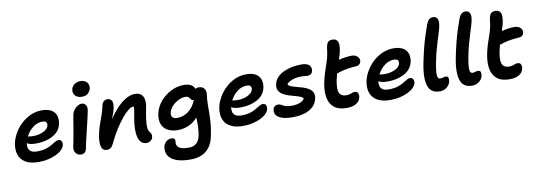

<svg xmlns="http://www.w3.org/2000/svg" viewBox="-70 -1247 5576 1993"><g transform="rotate(-10 2717.5 -251.0)"><path d="M253 10Q161 10 110 -22Q59 -54 43 -107.5Q27 -161 40 -226Q51 -278 80.5 -329Q110 -380 154.5 -421.5Q199 -463 254.5 -488Q310 -513 373 -513Q430 -513 467.5 -493.5Q505 -474 520.5 -436.5Q536 -399 526 -345Q515 -289 474.5 -253.5Q434 -218 377 -201Q320 -184 258 -184Q189 -184 163.5 -203Q138 -222 142 -244Q144 -258 152 -264.5Q160 -271 175 -271Q186 -271 201 -268Q216 -265 244 -265Q282 -265 316.5 -275.5Q351 -286 375 -305Q399 -324 404 -348Q408 -372 397.5 -384Q387 -396 357 -396Q323 -396 291.5 -381Q260 -366 233.5 -339.5Q207 -313 188 -278.5Q169 -244 161 -205Q156 -177 162 -153.5Q168 -130 189.5 -115.5Q211 -101 252 -101Q307 -101 344.5 -112.5Q382 -124 408 -140Q434 -156 453 -167.5Q472 -179 488 -179Q513 -179 521.5 -161Q530 -143 526 -119Q520 -95 497.5 -72Q475 -49 437.5 -30.5Q400 -12 353 -1Q306 10 253 10Z M698 10Q674 10 656.5 -2.5Q639 -15 631.5 -36Q624 -57 629 -80Q643 -150 652 -198Q661 -246 666.5 -281.5Q672 -317 677 -348Q682 -379 689 -414Q694 -440 710.5 -461Q727 -482 748.5 -495.5Q770 -509 790 -509Q819 -509 834.5 -488Q850 -467 843 -427Q839 -406 830.5 -368Q822 -330 811 -283.5Q800 -237 789 -191Q778 -145 769 -106Q760 -67 756 -44Q751 -18 736.5 -4Q722 10 698 10ZM810 -579Q764 -579 739.5 -605.5Q715 -632 723 -671Q730 -704 757.5 -723Q785 -742 820 -742Q853 -742 873 -728Q893 -714 900.5 -693.5Q908 -673 904 -651Q899 -626 876.5 -602.5Q854 -579 810 -579Z M1385 10Q1344 10 1320 -24.5Q1296 -59 1293 -127.5Q1290 -196 1310 -297Q1317 -329 1319.5 -350Q1322 -371 1320.5 -384Q1319 -397 1313.5 -406Q1308 -415 1298 -423Q1321 -423 1336.5 -415.5Q1352 -408 1357.5 -391.5Q1363 -375 1356 -349Q1345 -370 1335.5 -378Q1326 -386 1312 -386Q1292 -386 1261 -361.5Q1230 -337 1193 -292.5Q1156 -248 1118.5 -189Q1081 -130 1048 -61Q1029 -19 1012 -5Q995 9 968 9Q924 9 912 -36Q900 -81 913 -151Q923 -202 935 -240Q947 -278 959.5 -310.5Q972 -343 983 -377Q994 -411 1003 -454Q1008 -480 1024.5 -494Q1041 -508 1066 -508Q1091 -508 1107 -486Q1123 -464 1114 -419Q1110 -389 1101 -364Q1092 -339 1080.5 -310Q1069 -281 1056.5 -241.5Q1044 -202 1031 -144L1007 -175Q1063 -287 1123.5 -362Q1184 -437 1243 -475Q1302 -513 1350 -513Q1414 -513 1437 -471Q1460 -429 1446 -359Q1431 -284 1424 -232Q1417 -180 1420 -147Q1423 -114 1438 -96Q1449 -84 1453 -71Q1457 -58 1453 -39Q1449 -18 1430.5 -4Q1412 10 1385 10Z M1807 258Q1722 258 1670 240.5Q1618 223 1593 196.5Q1568 170 1562 140Q1556 110 1560 85Q1567 51 1590.5 29.5Q1614 8 1646 8Q1672 8 1680 21Q1688 34 1684 51Q1680 75 1690.5 94Q1701 113 1730 123.5Q1759 134 1808 134Q1862 134 1891.5 106.5Q1921 79 1931 29Q1939 -15 1941 -50.5Q1943 -86 1941.5 -118Q1940 -150 1938.5 -184Q1937 -218 1941 -258L1992 -248Q1971 -198 1941 -162.5Q1911 -127 1876 -105.5Q1841 -84 1804.5 -74.5Q1768 -65 1734 -65Q1667 -65 1623.5 -89.5Q1580 -114 1563 -159Q1546 -204 1558 -264Q1569 -319 1599 -364.5Q1629 -410 1672.5 -444Q1716 -478 1766 -497Q1816 -516 1868 -516Q1921 -516 1948.5 -498Q1976 -480 1984 -452.5Q1992 -425 1986 -396Q1981 -374 1968 -359Q1955 -344 1944 -344Q1930 -344 1923 -351Q1916 -358 1910 -368Q1904 -378 1893.5 -385Q1883 -392 1862 -392Q1835 -392 1806 -380Q1777 -368 1752 -349Q1727 -330 1710 -306.5Q1693 -283 1687 -258Q1681 -226 1694.5 -208.5Q1708 -191 1745 -191Q1795 -191 1839 -214.5Q1883 -238 1916.5 -287Q1950 -336 1965 -412Q1970 -440 1981.5 -452.5Q1993 -465 2016 -465Q2057 -465 2075 -441Q2093 -417 2090 -387Q2082 -326 2081.5 -276Q2081 -226 2080.5 -177.5Q2080 -129 2075.5 -73.5Q2071 -18 2056 54Q2036 156 1973 207Q1910 258 1807 258Z M2407 10Q2338 10 2292.5 -8.5Q2247 -27 2222 -59.5Q2197 -92 2190.5 -134.5Q2184 -177 2194 -226Q2205 -278 2234.5 -329Q2264 -380 2308.5 -421.5Q2353 -463 2408.5 -488Q2464 -513 2527 -513Q2584 -513 2621.5 -493.5Q2659 -474 2674.5 -436.5Q2690 -399 2680 -345Q2671 -303 2646 -272.5Q2621 -242 2583.5 -222.5Q2546 -203 2502.5 -193.5Q2459 -184 2412 -184Q2343 -184 2317.5 -203Q2292 -222 2296 -244Q2298 -258 2306 -264.5Q2314 -271 2329 -271Q2340 -271 2355 -268Q2370 -265 2398 -265Q2436 -265 2470.5 -275.5Q2505 -286 2529 -305Q2553 -324 2558 -348Q2562 -372 2551.5 -384Q2541 -396 2511 -396Q2477 -396 2445.5 -381Q2414 -366 2387.5 -339.5Q2361 -313 2342 -278.5Q2323 -244 2315 -205Q2310 -177 2316 -153.5Q2322 -130 2343.5 -115.5Q2365 -101 2406 -101Q2461 -101 2498.5 -112.5Q2536 -124 2562 -140Q2588 -156 2607 -167.5Q2626 -179 2642 -179Q2667 -179 2675.5 -161Q2684 -143 2680 -119Q2674 -95 2651.5 -72Q2629 -49 2591.5 -30.5Q2554 -12 2507 -1Q2460 10 2407 10Z M2929 10Q2852 10 2809.5 -6.5Q2767 -23 2752.5 -49Q2738 -75 2744 -101Q2747 -121 2761.5 -133.5Q2776 -146 2799 -146Q2813 -146 2824 -140.5Q2835 -135 2848.5 -127.5Q2862 -120 2882.5 -114.5Q2903 -109 2937 -109Q2985 -109 3019.5 -121.5Q3054 -134 3073 -160Q3067 -175 3043.5 -184.5Q3020 -194 2988 -202.5Q2956 -211 2922.5 -221.5Q2889 -232 2862 -249Q2835 -266 2821.5 -291.5Q2808 -317 2816 -355Q2824 -398 2853.5 -428.5Q2883 -459 2925.5 -478Q2968 -497 3016.5 -505.5Q3065 -514 3111 -514Q3170 -513 3192 -488.5Q3214 -464 3208 -431Q3204 -410 3190 -398.5Q3176 -387 3156 -387Q3144 -387 3135.5 -388Q3127 -389 3117 -390Q3107 -391 3090 -391Q3038 -391 2998 -378Q2958 -365 2932 -338Q2937 -322 2959 -312.5Q2981 -303 3013 -295Q3045 -287 3079 -276.5Q3113 -266 3141 -250Q3169 -234 3183.5 -208Q3198 -182 3190 -142Q3179 -89 3142 -55.5Q3105 -22 3050 -6Q2995 10 2929 10Z M3497 13Q3411 13 3364.5 -25Q3318 -63 3305.5 -130.5Q3293 -198 3311 -288Q3322 -339 3334.5 -379.5Q3347 -420 3360.5 -457.5Q3374 -495 3385 -536Q3396 -582 3398.5 -610Q3401 -638 3408 -664Q3413 -686 3427.5 -699Q3442 -712 3472 -712Q3515 -712 3528.5 -676Q3542 -640 3522 -558Q3513 -525 3503 -495.5Q3493 -466 3482 -435.5Q3471 -405 3461.5 -370.5Q3452 -336 3443 -293Q3430 -228 3434 -189.5Q3438 -151 3458.5 -134.5Q3479 -118 3514 -118Q3538 -118 3553 -123Q3568 -128 3579.5 -132.5Q3591 -137 3605 -137Q3629 -137 3638.5 -119Q3648 -101 3643 -76Q3635 -33 3596.5 -10Q3558 13 3497 13ZM3443 -351Q3404 -336 3387 -351.5Q3370 -367 3376 -397Q3382 -423 3396.5 -444Q3411 -465 3458 -481Q3500 -495 3549.5 -504Q3599 -513 3639 -513Q3678 -513 3700.5 -490Q3723 -467 3717 -437Q3714 -421 3702 -410Q3690 -399 3671 -397Q3623 -394 3585 -388.5Q3547 -383 3513.5 -374Q3480 -365 3443 -351Z M3959 10Q3890 10 3844.5 -8.5Q3799 -27 3774 -59.5Q3749 -92 3742.5 -134.5Q3736 -177 3746 -226Q3757 -278 3786.5 -329Q3816 -380 3860.5 -421.5Q3905 -463 3960.5 -488Q4016 -513 4079 -513Q4136 -513 4173.5 -493.5Q4211 -474 4226.5 -436.5Q4242 -399 4232 -345Q4223 -303 4198 -272.5Q4173 -242 4135.5 -222.5Q4098 -203 4054.5 -193.5Q4011 -184 3964 -184Q3895 -184 3869.5 -203Q3844 -222 3848 -244Q3850 -258 3858 -264.5Q3866 -271 3881 -271Q3892 -271 3907 -268Q3922 -265 3950 -265Q3988 -265 4022.5 -275.5Q4057 -286 4081 -305Q4105 -324 4110 -348Q4114 -372 4103.5 -384Q4093 -396 4063 -396Q4029 -396 3997.5 -381Q3966 -366 3939.5 -339.5Q3913 -313 3894 -278.5Q3875 -244 3867 -205Q3862 -177 3868 -153.5Q3874 -130 3895.5 -115.5Q3917 -101 3958 -101Q4013 -101 4050.5 -112.5Q4088 -124 4114 -140Q4140 -156 4159 -167.5Q4178 -179 4194 -179Q4219 -179 4227.5 -161Q4236 -143 4232 -119Q4226 -95 4203.5 -72Q4181 -49 4143.5 -30.5Q4106 -12 4059 -1Q4012 10 3959 10Z M4479 11Q4455 11 4430.5 4.5Q4406 -2 4386 -20.5Q4366 -39 4354.5 -75.5Q4343 -112 4343.5 -170.5Q4344 -229 4362 -317Q4378 -396 4394.5 -460.5Q4411 -525 4429 -582Q4447 -639 4467 -694Q4481 -730 4498 -745Q4515 -760 4540 -760Q4572 -760 4585.5 -735Q4599 -710 4588 -655Q4582 -626 4571.5 -592.5Q4561 -559 4548 -517Q4535 -475 4520 -421.5Q4505 -368 4491 -297Q4480 -240 4476.5 -205.5Q4473 -171 4476 -152Q4479 -133 4486.5 -126.5Q4494 -120 4504 -120Q4518 -120 4527.5 -123Q4537 -126 4544 -128Q4551 -130 4559 -130Q4584 -130 4589.5 -114Q4595 -98 4590 -74Q4582 -36 4550 -12.5Q4518 11 4479 11Z M4820 11Q4796 11 4771.5 4.5Q4747 -2 4727 -20.5Q4707 -39 4695.5 -75.5Q4684 -112 4684.5 -170.5Q4685 -229 4703 -317Q4719 -396 4735.5 -460.5Q4752 -525 4770 -582Q4788 -639 4808 -694Q4822 -730 4839 -745Q4856 -760 4881 -760Q4913 -760 4926.5 -735Q4940 -710 4929 -655Q4923 -626 4912.5 -592.5Q4902 -559 4889 -517Q4876 -475 4861 -421.5Q4846 -368 4832 -297Q4821 -240 4817.5 -205.5Q4814 -171 4817 -152Q4820 -133 4827.5 -126.5Q4835 -120 4845 -120Q4859 -120 4868.5 -123Q4878 -126 4885 -128Q4892 -130 4900 -130Q4925 -130 4930.5 -114Q4936 -98 4931 -74Q4926 -49 4909.5 -29.5Q4893 -10 4869.5 0.5Q4846 11 4820 11Z M5214 13Q5128 13 5081.5 -25Q5035 -63 5022.5 -130.5Q5010 -198 5028 -288Q5039 -339 5051.5 -379.5Q5064 -420 5077.5 -457.5Q5091 -495 5102 -536Q5113 -582 5115.5 -610Q5118 -638 5125 -664Q5130 -686 5144.5 -699Q5159 -712 5189 -712Q5232 -712 5245.5 -676Q5259 -640 5239 -558Q5230 -525 5220 -495.5Q5210 -466 5199 -435.5Q5188 -405 5178.5 -370.5Q5169 -336 5160 -293Q5147 -228 5151 -189.5Q5155 -151 5175.5 -134.5Q5196 -118 5231 -118Q5255 -118 5270 -123Q5285 -128 5296.5 -132.5Q5308 -137 5322 -137Q5346 -137 5355.5 -119Q5365 -101 5360 -76Q5352 -33 5313.5 -10Q5275 13 5214 13ZM5160 -351Q5121 -336 5104 -351.5Q5087 -367 5093 -397Q5099 -423 5113.5 -444Q5128 -465 5175 -481Q5203 -490 5234.5 -497.5Q5266 -505 5297.5 -509Q5329 -513 5356 -513Q5382 -513 5401 -502.5Q5420 -492 5429 -475Q5438 -458 5434 -437Q5431 -421 5419 -410Q5407 -399 5388 -397Q5340 -394 5302 -388.5Q5264 -383 5230.5 -374Q5197 -365 5160 -351Z"/></g></svg>

Font: Shantell Sans SemiBold
Style: Italic
Weight: 600
Italic angle: -11°
Designer: Stephen Nixon, Anya Danilova, Shantell Martin
Foundry: Arrow Type
Version: Version 1.011;[c5ecc13dd]